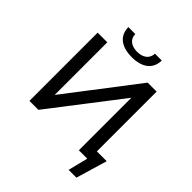

<svg xmlns="http://www.w3.org/2000/svg" viewBox="-271 -1063 1393 1393"><g transform="rotate(45 425.5 -366.5)"><path d="M410 -749C518 -749 580 -799 581 -886H511C509 -834 470 -804 410 -804C348 -804 310 -834 309 -886H238C239 -799 300 -749 410 -749ZM714 -87V-700H622L208 -160V-700H109V0H201L616 -539V0H702L664 153H744L815 -87Z"/></g></svg>

Font: AWKNG-Font Medium
Style: Regular
Weight: 500
Designer: Awakening Church
Foundry: Awakening Church
Version: Version 1.700;PS 001.700;hotconv 1.0.88;makeotf.lib2.5.64775